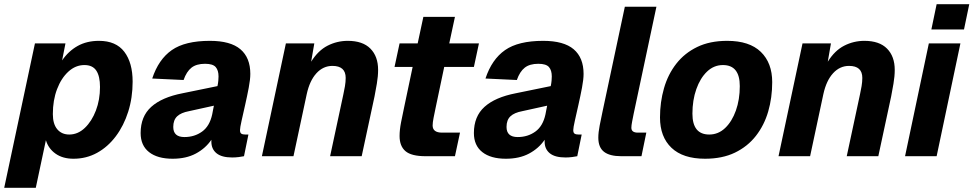

<svg xmlns="http://www.w3.org/2000/svg" viewBox="-43 -742 4624 912"><path d="M-23 150 123 -536H268L252 -455Q282 -499 325.5 -523.5Q369 -548 427 -548Q508 -548 547.5 -496Q587 -444 587 -354Q587 -278 566 -211.5Q545 -145 507 -94.5Q469 -44 418 -16Q367 12 306 12Q255 12 221 -12Q187 -36 175 -76L127 150ZM286 -103Q327 -103 360 -134.5Q393 -166 412.5 -217Q432 -268 432 -329Q432 -380 414.5 -406.5Q397 -433 358 -433Q316 -433 282 -402Q248 -371 228 -318.5Q208 -266 208 -200Q208 -153 229 -128Q250 -103 286 -103Z M961 -69Q961 -74 961 -78Q933 -37 887 -12.5Q841 12 777 12Q705 12 665 -19.5Q625 -51 625 -110Q625 -189 675.5 -234.5Q726 -280 824 -299L990 -333Q993 -347 994 -359Q995 -371 995 -379Q995 -408 981.5 -423.5Q968 -439 931 -439Q890 -439 866.5 -420.5Q843 -402 829 -362L680 -369Q710 -460 773 -504Q836 -548 954 -548Q1052 -548 1099 -508Q1146 -468 1146 -391Q1146 -365 1138.5 -325.5Q1131 -286 1121.5 -244Q1112 -202 1104.5 -168.5Q1097 -135 1097 -124Q1097 -111 1103.5 -107Q1110 -103 1122 -103H1137L1116 0Q1108 2 1091.5 4Q1075 6 1060 6Q1010 6 985.5 -14Q961 -34 961 -69ZM780 -139Q780 -91 833 -91Q881 -91 917 -117Q953 -143 965 -199Q966 -207 968.5 -217.5Q971 -228 973 -240L855 -214Q817 -207 798.5 -189.5Q780 -172 780 -139Z M1201 0 1315 -536H1450L1435 -449Q1468 -502 1513 -525Q1558 -548 1609 -548Q1680 -548 1716.5 -511Q1753 -474 1753 -410Q1753 -380 1747 -344.5Q1741 -309 1736 -284L1675 0H1525L1588 -294Q1592 -312 1595.5 -332.5Q1599 -353 1599 -372Q1599 -429 1536 -429Q1492 -429 1460 -394Q1428 -359 1414 -295L1351 0Z M1979 0Q1911 0 1883 -24Q1855 -48 1855 -96Q1855 -125 1862 -161Q1869 -197 1877 -234L1917 -424H1831L1855 -536H1941L1968 -662H2118L2091 -536H2232L2208 -424H2067L2026 -229Q2021 -205 2016.5 -182.5Q2012 -160 2012 -146Q2012 -112 2057 -112H2142L2118 0Z M2544 -69Q2544 -74 2544 -78Q2516 -37 2470 -12.5Q2424 12 2360 12Q2288 12 2248 -19.5Q2208 -51 2208 -110Q2208 -189 2258.5 -234.5Q2309 -280 2407 -299L2573 -333Q2576 -347 2577 -359Q2578 -371 2578 -379Q2578 -408 2564.5 -423.5Q2551 -439 2514 -439Q2473 -439 2449.5 -420.5Q2426 -402 2412 -362L2263 -369Q2293 -460 2356 -504Q2419 -548 2537 -548Q2635 -548 2682 -508Q2729 -468 2729 -391Q2729 -365 2721.5 -325.5Q2714 -286 2704.5 -244Q2695 -202 2687.5 -168.5Q2680 -135 2680 -124Q2680 -111 2686.5 -107Q2693 -103 2705 -103H2720L2699 0Q2691 2 2674.5 4Q2658 6 2643 6Q2593 6 2568.5 -14Q2544 -34 2544 -69ZM2363 -139Q2363 -91 2416 -91Q2464 -91 2500 -117Q2536 -143 2548 -199Q2549 -207 2551.5 -217.5Q2554 -228 2556 -240L2438 -214Q2400 -207 2381.5 -189.5Q2363 -172 2363 -139Z M2908 0Q2853 0 2826 -21Q2799 -42 2799 -88Q2799 -113 2805.5 -146Q2812 -179 2819 -212L2925 -710H3075L2967 -202Q2963 -182 2959.5 -164Q2956 -146 2956 -135Q2956 -112 2987 -112H3027L3004 0Z M3306 12Q3201 12 3146.5 -40Q3092 -92 3092 -184Q3092 -257 3111 -323Q3130 -389 3169.5 -439.5Q3209 -490 3269 -519Q3329 -548 3411 -548Q3517 -548 3571 -495.5Q3625 -443 3625 -352Q3625 -278 3606 -212.5Q3587 -147 3547.5 -96.5Q3508 -46 3448 -17Q3388 12 3306 12ZM3326 -103Q3369 -103 3401.5 -134Q3434 -165 3452.5 -217Q3471 -269 3471 -333Q3471 -433 3391 -433Q3348 -433 3315.5 -402Q3283 -371 3264.5 -318.5Q3246 -266 3246 -202Q3246 -103 3326 -103Z M3655 0 3769 -536H3904L3889 -449Q3922 -502 3967 -525Q4012 -548 4063 -548Q4134 -548 4170.5 -511Q4207 -474 4207 -410Q4207 -380 4201 -344.5Q4195 -309 4190 -284L4129 0H3979L4042 -294Q4046 -312 4049.5 -332.5Q4053 -353 4053 -372Q4053 -429 3990 -429Q3946 -429 3914 -394Q3882 -359 3868 -295L3805 0Z M4256 0 4369 -536H4519L4406 0ZM4381 -602 4406 -722H4561L4536 -602Z"/></svg>

Font: Geist
Style: Bold Italic
Weight: 700
Italic angle: -12°
Designer: Basement.studio, Andrés Briganti, Mateo Zaragoza
Foundry: Basement.studio, Vercel, Andrés Briganti, Guido Ferreyra, Mateo Zaragoza
Version: Version 1.500; ttfautohint (v1.8.4.7-5d5b)